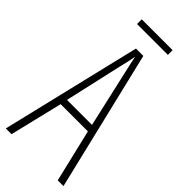

<svg xmlns="http://www.w3.org/2000/svg" viewBox="-265 -878 923 923"><g transform="rotate(45 196.0 -416.5)"><path d="M301 -833H91V-801H301ZM353 0H392L221 -714H171L0 0H39L104 -269H289ZM215 -596 281 -305H111L177 -597C185 -631 191 -654 196 -683C202 -654 207 -630 215 -596Z"/></g></svg>

Font: Noto Sans Sinhala ExtraCondensed ExtraLight
Style: Regular
Weight: 200
Width: 2
Designer: Jelle Bosma - Monotype Design Team
Foundry: Monotype Imaging Inc.
Version: Version 2.006